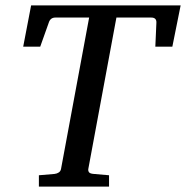

<svg xmlns="http://www.w3.org/2000/svg" viewBox="-20 -691 689 711"><path d="M618.2 -518.1H555.2L559.1 -606Q560.5 -626 540 -626H411.1L307.1 -65.9Q305.7 -58.6 309.6 -53.2Q313.5 -47.9 327.1 -46.9L383.8 -42V0H124V-42L182.1 -46.9Q190.9 -47.9 197.8 -52.5Q204.6 -57.1 206.1 -65.9L310.1 -626H185.1Q166 -626 160.2 -606L128.9 -518.1H65.9L95.2 -670.9H648.9Z"/></svg>

Font: Charis SIL CyrE
Style: Italic
Weight: 400
Italic angle: -11°
Foundry: SIL International
Version: Version 5.000